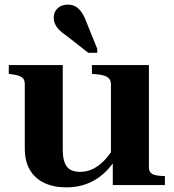

<svg xmlns="http://www.w3.org/2000/svg" viewBox="-20 -799 750 829"><path d="M251 -518V-153Q251 -119 259 -97.5Q267 -76 283.5 -66.5Q300 -57 326 -57Q355 -57 381 -69.5Q407 -82 431 -107Q455 -132 476 -169L485 -120Q460 -79 428 -50Q396 -21 355.5 -5.5Q315 10 266 10Q212 10 171.5 -9Q131 -28 109 -65.5Q87 -103 87 -158V-436Q87 -456 75 -465Q63 -474 33 -478L18 -480V-518ZM623 -518V-76Q623 -62 630 -54Q637 -46 650 -43Q663 -40 682 -39H692V0H467V-110L459 -111V-435Q459 -456 444.5 -465.5Q430 -475 400 -478L377 -480V-518ZM351 -709 400 -588V-571H361L268 -644Q248 -657 235.5 -670Q223 -683 217.5 -696Q212 -709 212 -724Q212 -747 228.5 -763Q245 -779 272 -779Q292 -779 306 -771Q320 -763 331.5 -747Q343 -731 351 -709Z"/></svg>

Font: Roboto Serif 120pt Expanded SemiBold
Style: Regular
Weight: 600
Width: 7
Designer: Greg Gazdowicz
Foundry: Commercial Type
Version: Version 1.008